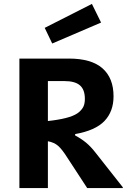

<svg xmlns="http://www.w3.org/2000/svg" viewBox="-20 -951 654 971"><path d="M206.1 -810.1 444.8 -931.2 491.2 -836.9 244.1 -731ZM601.1 -3.9V0H420.9L319.8 -154.8Q293.5 -196.3 273.9 -213.4Q254.4 -230.5 222.2 -236.8V0H78.1V-654.8H328.1Q442.4 -654.8 498.3 -605.5Q554.2 -556.2 554.2 -463.9Q554.2 -387.2 508.3 -339.1Q462.4 -291 359.9 -272.9V-266.1Q391.1 -249.5 415.3 -229.5Q439.5 -209.5 464.8 -176.8ZM305.2 -541H222.2V-338.9L246.1 -341.8Q296.9 -348.6 330.1 -359.1Q363.3 -369.6 380.1 -384.5Q397 -399.4 403.1 -414.6Q409.2 -429.7 409.2 -451.2Q409.2 -497.6 384.3 -519.3Q359.4 -541 305.2 -541Z"/></svg>

Font: IntelOne Mono Bold
Style: Regular
Weight: 700
Designer: Fred Shallcrass
Foundry: Frere-Jones Type LLC
Version: Version 1.200;hotconv 1.1.0;makeotfexe 2.6.0;FJTRelease1.2